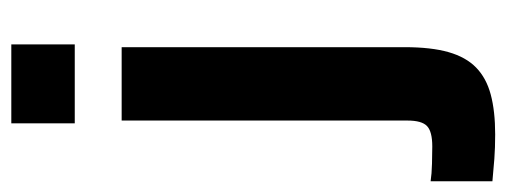

<svg xmlns="http://www.w3.org/2000/svg" viewBox="-350 -436 917 348"><g transform="rotate(-90 109.0 -261.5)"><path d="M198 13Q198 61 189 92.5Q180 124 161 142.5Q142 161 112 169Q82 177 40 177Q16 177 -4.5 175.5Q-25 174 -45 172V60Q-32 62 -13 62.5Q6 63 18 63Q45 63 55 53.5Q65 44 65 18V-500H198ZM60 -585V-700H203V-585Z"/></g></svg>

Font: Share
Style: Bold
Weight: 700
Designer: Ralph du Carrois
Version: Version 1.002